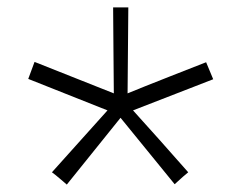

<svg xmlns="http://www.w3.org/2000/svg" viewBox="-20 -790 642 518"><path d="M56.2 -577.1 73.2 -623 287.1 -538.1Q287.1 -573.2 286.1 -653.6Q285.2 -733.9 285.2 -770H326.2L324.2 -538.1Q359.4 -552.7 440.7 -584.7Q522 -616.7 536.1 -622.1L555.2 -576.2L338.9 -492.2Q406.2 -418 487.8 -325.2Q479 -318.4 451.2 -293L305.2 -472.2L160.2 -292Q156.2 -295.4 142.3 -307.4Q128.4 -319.3 120.1 -325.2L270 -492.2Z"/></svg>

Font: Junction Light
Style: Regular
Weight: 300
Designer: Caroline Hadilaksono
Foundry: Caroline Hadilaksono
Version: Version 1.002